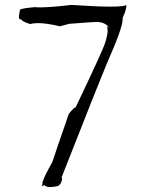

<svg xmlns="http://www.w3.org/2000/svg" viewBox="-20 -753 579 781"><path d="M184 8Q191 8 210 5Q229 2 233 -28L230 -30Q374 -397 417 -500Q479 -640 479 -675V-681Q494 -712 494 -731V-733Q486 -726 430 -726Q374 -726 270 -733Q184 -723 144 -723Q130 -723 122 -724Q68 -719 62 -714Q61 -714 58 -694L57 -685Q57 -674 63 -674L66 -675Q68 -666 103 -655Q115 -659 134 -659Q169 -659 224 -646L261 -656Q346 -663 378 -664Q408 -661 422 -643L428 -639L414 -646Q418 -639 418 -628Q418 -612 407.5 -578.5Q397 -545 288 -317Q279 -314 260 -290Q205 -132 193 -94Q160 -36 153 -12Q153 3 148 6L160 0Q168 8 184 8Z"/></svg>

Font: Xiaobo Songti 小帛宋体
Style: Regular
Weight: 400
Version: Version 1.501;March 17, 2024;FontCreator 14.0.0.2814 64-bit